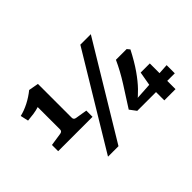

<svg xmlns="http://www.w3.org/2000/svg" viewBox="-108 -855 1114 1114"><g transform="rotate(-45 449.0 -298.5)"><path d="M260 -308Q260 -293 276 -290L349 -278V-227H67V-278L147 -290Q164 -293 164 -308V-492Q143 -485 118.5 -481.5Q94 -478 69 -476L58 -525Q93 -533 130 -552Q167 -571 199 -597L260 -586ZM249 0 595 -573H681L335 0ZM527 -108Q569 -173 609.5 -237Q650 -301 679 -365H767L781 -348Q746 -280 713 -233Q680 -186 649.5 -154.5Q619 -123 591 -102L573 -117L865 -135V-68H557ZM711 -114 728 -211H803V0H711Z"/></g></svg>

Font: Rasa
Style: Regular
Weight: 400
Designer: Anna Giedrys (Yrsa+Rasa design), David Brezina (Yrsa art-direction, Rasa art-direction, design)
Foundry: Rosetta Type Foundry
Version: Version 2.004